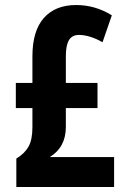

<svg xmlns="http://www.w3.org/2000/svg" viewBox="-20 -744 509 764"><path d="M283 -724Q359 -724 425 -683L388 -576Q336 -605 294 -605Q267 -605 254.5 -584.5Q242 -564 242 -520V-414H368V-314H242V-239Q242 -158 178 -119H434V0H45V-113Q78 -133 93.5 -160.5Q109 -188 109 -238V-314H43V-414H109V-520Q109 -621 154.5 -672.5Q200 -724 283 -724Z"/></svg>

Font: Noto Sans Armenian ExtraCondensed
Style: Bold
Weight: 700
Width: 2
Designer: Monotype Design Team
Foundry: Monotype Imaging Inc.
Version: Version 2.008; ttfautohint (v1.8.4.7-5d5b)